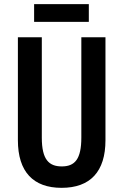

<svg xmlns="http://www.w3.org/2000/svg" viewBox="-20 -893 593 923"><path d="M407 -873H144V-788H407ZM487 -219V-714H371V-232C371 -128 340 -93 277 -93C215 -93 181 -126 181 -231V-714H66V-219C66 -67 140 10 276 10C414 10 487 -68 487 -219Z"/></svg>

Font: Noto Sans Sinhala UI ExtraCondensed SemiBold
Style: Regular
Weight: 600
Width: 2
Designer: Jelle Bosma - Monotype Design Team
Foundry: Monotype Imaging Inc.
Version: Version 2.006